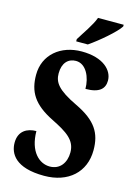

<svg xmlns="http://www.w3.org/2000/svg" viewBox="-138 -1003 767 1085"><g transform="rotate(15 245.5 -460.5)"><path d="M211 -784V-771H279C336 -810 425 -886 446 -921V-931H296C280 -886 237 -827 211 -784ZM232 10C373 10 465 -73 465 -202C465 -302 426 -366 305 -424C187 -480 162 -519 162 -571C162 -632 194 -664 239 -664C299 -664 331 -592 331 -525C413 -525 442 -556 442 -603C442 -662 385 -724 257 -724C135 -724 41 -649 41 -530C41 -433 78 -366 198 -307C288 -262 342 -228 342 -156C342 -96 309 -49 249 -49C188 -49 126 -103 125 -223C73 -223 23 -198 23 -128C23 -65 63 10 232 10Z"/></g></svg>

Font: Noto Serif Devanagari ExtraCondensed ExtraBold
Style: Regular
Weight: 800
Width: 2
Designer: Universal Thirst, Indian Type Foundry and the Monotype Design Team
Foundry: Monotype Imaging Inc.
Version: Version 2.004